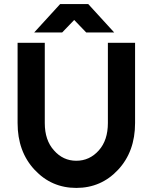

<svg xmlns="http://www.w3.org/2000/svg" viewBox="-20 -910 749 942"><path d="M147.7 -750.7H285L344 -812L403 -750.7H540.3L413 -890H275ZM66.3 -700V-306.3Q66.3 -166.3 149.7 -77Q232.7 12 354.3 12Q476.3 12 559.3 -77Q642.7 -166.3 642.7 -306.3V-700H509.3V-306.3Q509.3 -222 465 -172.3Q419.7 -121.3 354.3 -121.3Q289.3 -121.3 244.7 -172.3Q199.7 -222 199.7 -306.3V-700Z"/></svg>

Font: Unageo Variable
Style: Regular
Weight: 300
Designer: Richard Sepsi
Foundry: Richard Sepsi
Version: Version 2.200